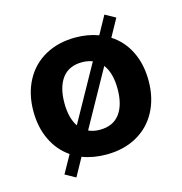

<svg xmlns="http://www.w3.org/2000/svg" viewBox="-96 -643 760 802"><g transform="rotate(-15 284.0 -242.5)"><path d="M533 -242Q533 -167 502.5 -109.5Q472 -52 415.5 -20.5Q359 11 284 11Q227 11 180 -7L137 71L92 46L135 -31Q87 -64 61 -118.5Q35 -173 35 -242Q35 -317 65.5 -374.5Q96 -432 152.5 -463.5Q209 -495 284 -495Q337 -495 383 -478L426 -556L471 -531L429 -455Q479 -423 506 -368Q533 -313 533 -242ZM195 -139 329 -380Q308 -388 284 -388Q227 -388 198 -349.5Q169 -311 169 -242Q169 -177 195 -139ZM399 -242Q399 -311 370 -349L235 -106Q255 -96 284 -96Q341 -96 370 -134.5Q399 -173 399 -242Z"/></g></svg>

Font: Niramit
Style: Bold
Weight: 700
Designer: Katatrad Aksorn Co.,Ltd.
Foundry: Cadson Demak Co.,Ltd.
Version: Version 1.001; ttfautohint (v1.6)